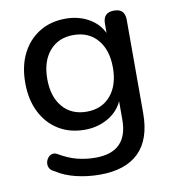

<svg xmlns="http://www.w3.org/2000/svg" viewBox="-78 -565 748 824"><g transform="rotate(-10 296.0 -153.5)"><path d="M283 -87Q349 -87 387.5 -132Q426 -177 426 -254Q426 -331 387.5 -376Q349 -421 283 -421Q217 -421 178.5 -376Q140 -331 140 -254Q140 -177 178.5 -132Q217 -87 283 -87ZM292 189Q239 189 189 177Q139 165 101 140Q83 132 78.5 117.5Q74 103 80 89Q86 75 98 68.5Q110 62 125 69Q169 95 207.5 104.5Q246 114 286 114Q427 114 427 -27V-107Q407 -63 362 -37.5Q317 -12 262 -12Q196 -12 147 -42.5Q98 -73 71 -127.5Q44 -182 44 -254Q44 -327 71 -381Q98 -435 147 -465.5Q196 -496 262 -496Q317 -496 360.5 -472Q404 -448 425 -405V-446Q425 -494 473 -494Q520 -494 520 -446V-39Q520 75 462 132Q404 189 292 189Z"/></g></svg>

Font: Chiron GoRound TC
Style: Regular
Weight: 400
Designer: Ryoko NISHIZUKA 西塚涼子 (kana, bopomofo & ideographs); Paul D. Hunt (Latin, Greek & Cyrillic); Sandoll Communications 산돌커뮤니
Foundry: Adobe
Version: Version 1.000;hotconv 1.1.1;makeotfexe 2.6.0